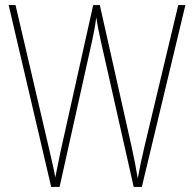

<svg xmlns="http://www.w3.org/2000/svg" viewBox="-20 -734 761 754"><path d="M708 -714 537 0H505L377 -568Q371 -596 367 -615Q363 -634 358 -666Q354 -635 350.5 -617Q347 -599 342 -575L214 0H181L14 -714H41L171 -157Q181 -114 187.5 -85Q194 -56 197 -37Q204 -69 210.5 -103Q217 -137 222 -158L346 -714H372L497 -157Q505 -120 510 -94.5Q515 -69 521 -33Q527 -66 533 -95Q539 -124 547 -157L680 -714Z"/></svg>

Font: Noto Sans Bengali Condensed Thin
Style: Regular
Weight: 100
Width: 3
Designer: Joana Ranito - Universal Thirst; Jelle Bosma - Monotype Design Team
Foundry: Universal Thirst ehf.
Version: Version 3.000; ttfautohint (v1.8.4.7-5d5b)